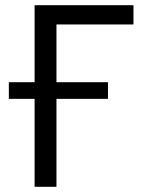

<svg xmlns="http://www.w3.org/2000/svg" viewBox="-20 -718 559 738"><path d="M113 0H197V-338H395V-402H197V-624H493V-698H113V-402H14V-338H113Z"/></svg>

Font: LVC Sans
Style: Regular
Weight: 400
Designer: Mike Abbink, Paul van der Laan, Pieter van Rosmalen
Foundry: Bold Monday
Version: Version 3.0